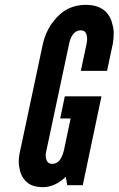

<svg xmlns="http://www.w3.org/2000/svg" viewBox="-20 -763 489 791"><path d="M313 -471 337 -584C341 -604 339 -619 332 -630C328 -635 321 -638 312 -638C293 -638 281 -624 274 -611C270 -603 267 -594 265 -584L171 -142C166 -123 168 -107 176 -96C180 -91 186 -88 195 -88C214 -88 226 -100 233 -115C236 -121 240 -130 243 -142L271 -275H228L247 -366H398L321 0H257L251 -35C226 -10 193 8 158 8C123 8 101 -1 86 -17C71 -32 63 -51 60 -71C55 -94 57 -120 65 -151L157 -584C164 -613 175 -639 191 -663C206 -683 222 -703 245 -718C268 -733 298 -743 334 -743C370 -743 395 -733 412 -718C429 -703 439 -683 443 -663C450 -641 450 -615 445 -584L421 -471Z"/></svg>

Font: League Gothic Italic
Style: Regular
Weight: 400
Designer: Tyler Finck
Foundry: The League of Moveable Type
Version: Version 1.001;PS 001.001;hotconv 1.0.56;makeotf.lib2.0.21325